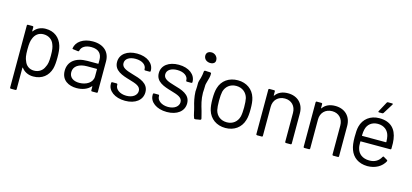

<svg xmlns="http://www.w3.org/2000/svg" viewBox="-72 -1282 4363 2031"><g transform="rotate(15 2109.5 -266.5)"><path d="M470 -380C445 -461 382 -514 287 -514C233 -514 188 -492 159 -452C157 -449 154 -450 154 -453V-496C154 -502 150 -506 144 -506H93C87 -506 83 -502 83 -496V184C83 190 87 194 93 194H144C150 194 154 190 154 184V-52C154 -55 156 -56 159 -53C188 -14 233 8 287 8C384 8 448 -46 472 -129C481 -163 484 -203 484 -253C484 -304 481 -345 470 -380ZM390 -127C373 -84 333 -54 279 -54C226 -54 189 -85 174 -129C161 -156 155 -186 155 -253C155 -319 161 -349 172 -375C189 -420 225 -452 280 -452C336 -452 379 -421 395 -374C406 -347 412 -318 412 -253C412 -184 405 -154 390 -127Z M803 -514C698 -514 624 -462 613 -388C612 -384 616 -381 622 -380L676 -373C682 -372 686 -375 688 -382C697 -425 739 -452 803 -452C886 -452 920 -407 920 -342V-304C920 -302 918 -300 916 -300H800C670 -300 594 -238 594 -138C594 -33 676 8 761 8C825 8 881 -13 915 -53C918 -56 920 -54 920 -51V-10C920 -4 924 0 930 0H981C987 0 991 -4 991 -10V-346C991 -445 925 -514 803 -514ZM775 -53C713 -53 665 -81 665 -142C665 -207 724 -244 811 -244H916C918 -244 920 -242 920 -240V-162C920 -92 849 -53 775 -53Z M1292 5C1404 5 1478 -52 1478 -138C1478 -237 1381 -264 1296 -288C1228 -308 1174 -326 1174 -376C1174 -424 1220 -453 1287 -453C1361 -453 1406 -417 1406 -373V-370C1406 -364 1410 -360 1416 -360H1464C1470 -360 1474 -364 1474 -370V-373C1474 -452 1400 -511 1288 -511C1180 -511 1105 -457 1105 -371C1105 -276 1197 -247 1283 -222C1349 -202 1407 -187 1407 -133C1407 -86 1361 -50 1291 -50C1219 -50 1170 -90 1170 -132V-140C1170 -146 1166 -150 1160 -150H1112C1106 -150 1102 -146 1102 -140V-128C1102 -55 1177 5 1292 5Z M1749 5C1861 5 1935 -52 1935 -138C1935 -237 1838 -264 1753 -288C1685 -308 1631 -326 1631 -376C1631 -424 1677 -453 1744 -453C1818 -453 1863 -417 1863 -373V-370C1863 -364 1867 -360 1873 -360H1921C1927 -360 1931 -364 1931 -370V-373C1931 -452 1857 -511 1745 -511C1637 -511 1562 -457 1562 -371C1562 -276 1654 -247 1740 -222C1806 -202 1864 -187 1864 -133C1864 -86 1818 -50 1748 -50C1676 -50 1627 -90 1627 -132V-140C1627 -146 1623 -150 1617 -150H1569C1563 -150 1559 -146 1559 -140V-128C1559 -55 1634 5 1749 5Z M1987.2 -282.7C1989.8 -221 2001.5 -170.3 2016.2 -121.7C2027.3 -85 2031.7 -41.4 2046.8 -5.2C2052 7.2 2078.1 -1.7 2090.5 -3.7C2109 -6.5 2127.5 -4.9 2122 -24.9C2115.2 -50.3 2109.8 -77.3 2102.2 -102.6C2084.6 -160.7 2067.4 -216.7 2067 -292C2067 -316.2 2071.3 -339.8 2070 -363.8C2069 -381.3 2074.8 -397.1 2078.7 -412.8C2086.1 -443.6 2099.5 -474.1 2097 -510C2096.2 -522.3 2072.2 -519.6 2059.2 -520.1C2042.8 -520.9 2019.3 -526.8 2017.9 -511.4C2015.6 -482.6 2011.5 -460 2005.2 -436.1C2000 -415.3 1988 -390.8 1990.2 -368C1992.2 -346.6 1988.8 -326.1 1988.6 -304C1988.6 -297.2 1987.4 -290.6 1987.2 -282.7ZM2114.1 -659.5C2114.7 -704.5 2067.9 -740.4 2018.8 -722.5C1980.7 -708.5 1981.5 -657.6 2008.1 -632.9C2039.6 -603.3 2116.2 -606.4 2114.1 -659.5Z M2391 8C2487 8 2560 -45 2585 -131C2596 -164 2599 -205 2599 -254C2599 -301 2596 -343 2585 -377C2560 -461 2487 -514 2392 -514C2293 -514 2220 -461 2195 -376C2185 -344 2181 -303 2181 -254C2181 -206 2185 -164 2195 -131C2221 -45 2294 8 2391 8ZM2391 -54C2324 -54 2276 -92 2261 -152C2256 -174 2253 -210 2253 -253C2253 -295 2256 -332 2261 -354C2277 -413 2324 -452 2390 -452C2456 -452 2504 -413 2520 -354C2525 -332 2528 -297 2528 -253C2528 -213 2525 -176 2519 -152C2503 -92 2455 -54 2391 -54Z M2938.7 -518.6C2879.3 -518.6 2832 -498.5 2801.8 -455.4C2799.8 -453.4 2797.7 -455.4 2797.7 -458.4V-501.6C2797.7 -507.6 2793.7 -511.6 2787.7 -511.6H2736.3C2730.3 -511.6 2726.3 -507.6 2726.3 -501.6V-14.4C2726.3 -8.3 2730.3 -4.3 2736.3 -4.3H2787.7C2793.7 -4.3 2797.7 -8.3 2797.7 -14.4V-333.1C2797.7 -406.3 2848.1 -456.4 2921.6 -456.4C2994 -456.4 3042.3 -405.3 3042.3 -331.1V-14.4C3042.3 -8.3 3046.4 -4.3 3052.4 -4.3H3103.7C3109.8 -4.3 3113.8 -8.3 3113.8 -14.4V-345.2C3113.8 -450.4 3044.4 -518.6 2938.7 -518.6Z M3456.7 -518.6C3397.3 -518.6 3350 -498.5 3319.8 -455.4C3317.8 -453.4 3315.7 -455.4 3315.7 -458.4V-501.6C3315.7 -507.6 3311.7 -511.6 3305.7 -511.6H3254.3C3248.3 -511.6 3244.3 -507.6 3244.3 -501.6V-14.4C3244.3 -8.3 3248.3 -4.3 3254.3 -4.3H3305.7C3311.7 -4.3 3315.7 -8.3 3315.7 -14.4V-333.1C3315.7 -406.3 3366.1 -456.4 3439.6 -456.4C3512 -456.4 3560.3 -405.3 3560.3 -331.1V-14.4C3560.3 -8.3 3564.4 -4.3 3570.4 -4.3H3621.7C3627.8 -4.3 3631.8 -8.3 3631.8 -14.4V-345.2C3631.8 -450.4 3562.4 -518.6 3456.7 -518.6Z M4030 -700H3984C3979 -700 3974 -698 3972 -693L3913 -584C3909 -577 3913 -572 3920 -572H3956C3961 -572 3965 -575 3968 -579L4036 -688C4040 -695 4038 -700 4030 -700ZM4142 -338C4127 -446 4066 -514 3941 -514C3842 -514 3770 -457 3748 -371C3740 -340 3738 -304 3738 -255C3738 -199 3743 -154 3757 -117C3785 -40 3849 7 3945 9C4033 9 4102 -31 4135 -94C4138 -100 4136 -105 4131 -108L4092 -131C4086 -135 4082 -133 4078 -127C4054 -81 4011 -53 3951 -54C3877 -54 3828 -93 3815 -151C3810 -166 3809 -191 3809 -222C3809 -225 3811 -226 3813 -226H4136C4142 -226 4146 -230 4146 -236C4147 -286 4146 -311 4142 -338ZM3941 -452C4010 -452 4056 -412 4069 -354C4073 -341 4075 -317 4076 -290C4076 -287 4074 -286 4072 -286H3813C3811 -286 3809 -287 3809 -290C3810 -317 3812 -341 3817 -358C3830 -413 3874 -452 3941 -452Z"/></g></svg>

Font: Elastic
Style: elastic
Weight: 400
Designer: Jeremy Tribby
Foundry: Tribby Type
Version: Version 1.422;hotconv 1.0.109;makeotfexe 2.5.65596